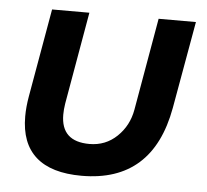

<svg xmlns="http://www.w3.org/2000/svg" viewBox="-43 -548 653 605"><g transform="rotate(5 283.5 -246.0)"><path d="M435 -503 384 -211Q375 -160 339 -125.5Q303 -91 252 -91Q162 -91 162 -176Q162 -192 165 -211L216 -503H98L49 -224Q43 -190 43 -160Q43 -75 91.5 -32Q140 11 236 11Q461 11 504 -227L553 -503Z"/></g></svg>

Font: Geom Medium
Style: Italic
Weight: 500
Italic angle: -10°
Version: Version 1.102